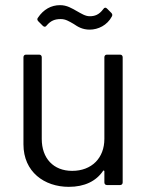

<svg xmlns="http://www.w3.org/2000/svg" viewBox="-20 -718 572 745"><path d="M216 -644C234 -644 247 -636 266 -625C282 -614 300 -603 328 -603C361 -603 396 -620 414 -654C417 -659 416 -664 412 -668L395 -685C390 -690 385 -689 381 -683C364 -660 347 -655 328 -655C311 -655 296 -665 278 -675C258 -686 240 -698 213 -698C179 -698 149 -682 127 -649C123 -644 125 -639 129 -635L147 -617C152 -613 157 -613 161 -619C177 -638 193 -644 216 -644ZM385 -496V-179C385 -105 336 -55 260 -55C187 -55 142 -104 142 -179V-496C142 -502 138 -506 132 -506H81C75 -506 71 -502 71 -496V-158C71 -51 152 7 247 7C308 7 353 -15 380 -55C382 -58 385 -56 385 -53V-10C385 -4 389 0 395 0H446C452 0 456 -4 456 -10V-496C456 -502 452 -506 446 -506H395C389 -506 385 -502 385 -496Z"/></svg>

Font: Elastic
Style: elastic
Weight: 400
Designer: Jeremy Tribby
Foundry: Tribby Type
Version: Version 1.422;hotconv 1.0.109;makeotfexe 2.5.65596